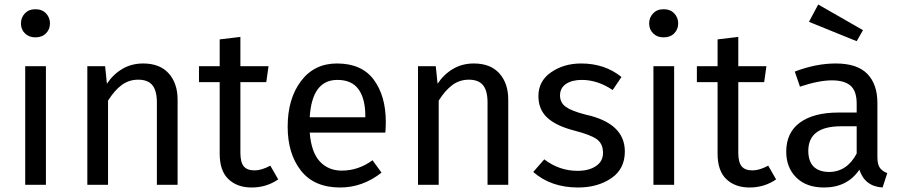

<svg xmlns="http://www.w3.org/2000/svg" viewBox="-20 -821 4007 853"><path d="M137 -655Q109 -655 91 -672.5Q73 -690 73 -717Q73 -743 90.5 -761.5Q108 -780 137 -780Q167 -780 184.5 -761.5Q202 -743 202 -717Q202 -691 184.5 -673Q167 -655 137 -655ZM184 0H92V-527H184Z M769 0H677V-365Q677 -418 657 -442.5Q637 -467 594 -467Q553 -467 521 -443.5Q489 -420 460 -374V0H368V-527H447L455 -449Q482 -490 523 -514.5Q564 -539 616 -539Q690 -539 729.5 -495Q769 -451 769 -378Z M1098 12Q1034 12 995 -25Q956 -62 956 -138V-456H864V-527H956V-646L1048 -657V-527H1173L1163 -456H1048V-142Q1048 -100 1063 -82Q1078 -64 1111 -64Q1142 -64 1181 -85L1216 -24Q1164 12 1098 12Z M1491 12Q1376 12 1317 -63Q1258 -138 1258 -258Q1258 -382 1317 -460.5Q1376 -539 1477 -539Q1587 -539 1640.5 -467Q1694 -395 1694 -279Q1694 -256 1692 -232H1356Q1363 -144 1401 -103.5Q1439 -63 1498 -63Q1572 -63 1635 -109L1675 -54Q1591 12 1491 12ZM1603 -300V-306Q1603 -382 1573 -424Q1543 -466 1479 -466Q1366 -466 1356 -300Z M2238 0H2146V-365Q2146 -418 2126 -442.5Q2106 -467 2063 -467Q2022 -467 1990 -443.5Q1958 -420 1929 -374V0H1837V-527H1916L1924 -449Q1951 -490 1992 -514.5Q2033 -539 2085 -539Q2159 -539 2198.5 -495Q2238 -451 2238 -378Z M2548 12Q2428 12 2349 -57L2398 -113Q2465 -62 2546 -62Q2596 -62 2627.5 -83Q2659 -104 2659 -142Q2659 -182 2632 -202Q2605 -222 2531 -241Q2450 -262 2411 -298.5Q2372 -335 2372 -394Q2372 -461 2428.5 -500Q2485 -539 2562 -539Q2667 -539 2741 -479L2702 -421Q2635 -466 2565 -466Q2521 -466 2494.5 -448Q2468 -430 2468 -397Q2468 -365 2493.5 -346.5Q2519 -328 2581 -312Q2756 -274 2756 -148Q2756 -70 2695.5 -29Q2635 12 2548 12Z M2928 -655Q2900 -655 2882 -672.5Q2864 -690 2864 -717Q2864 -743 2881.5 -761.5Q2899 -780 2928 -780Q2958 -780 2975.5 -761.5Q2993 -743 2993 -717Q2993 -691 2975.5 -673Q2958 -655 2928 -655ZM2975 0H2883V-527H2975Z M3310 12Q3246 12 3207 -25Q3168 -62 3168 -138V-456H3076V-527H3168V-646L3260 -657V-527H3385L3375 -456H3260V-142Q3260 -100 3275 -82Q3290 -64 3323 -64Q3354 -64 3393 -85L3428 -24Q3376 12 3310 12Z M3901 12Q3822 7 3798 -67Q3744 12 3641 12Q3562 12 3517.5 -32.5Q3473 -77 3473 -147Q3473 -232 3534 -276.5Q3595 -321 3705 -321H3786V-360Q3786 -417 3758.5 -440.5Q3731 -464 3676 -464Q3618 -464 3534 -436L3511 -503Q3605 -539 3693 -539Q3788 -539 3833 -493Q3878 -447 3878 -364V-123Q3878 -89 3890 -74Q3902 -59 3922 -52ZM3662 -57Q3743 -57 3786 -139V-260H3717Q3572 -260 3571 -152Q3571 -59 3662 -57ZM3786 -638 3574 -724 3615 -801 3814 -687Z"/></svg>

Font: Trujillo
Style: Regular
Weight: 400
Designer: Fira Sans original fonts by bBox Type GmbH, Carrois Corporate GbR, & Edenspiekermann AG / Changes by Cristiano Sobral
Foundry: Fira Sans original fonts by bBox Type GmbH, Carrois Corporate GbR, & Edenspiekermann AG / Changes by Cristiano Sobral
Version: Version 4.301;October 17, 2021;FontCreator 14.0.0.2814 64-bi